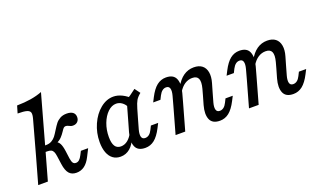

<svg xmlns="http://www.w3.org/2000/svg" viewBox="-71 -1026 2355 1423"><g transform="rotate(-20 1107.0 -314.0)"><path d="M78.4 -550.8 95.4 -608.1Q155.2 -608.9 204.6 -616.9Q254.1 -625 295.6 -641.1L174.7 -206.7H98.6L172.8 -475.8Q180.9 -505.6 176.9 -521.3Q172.8 -537 150.2 -543.9Q127.6 -550.8 78.4 -550.8ZM98.6 -206.7H174.7L116.6 0H40.5ZM254.7 -87.7 245.6 -152.6Q242.5 -176.1 236.3 -189Q230 -201.9 218.8 -207Q207.6 -212.1 188.4 -212.1H157.3L169.5 -258.9H196.1Q222.9 -258.9 241.6 -269.8Q260.3 -280.7 272.5 -296.5Q284.6 -312.3 300.8 -339Q318.6 -368 331.9 -385Q345.3 -401.9 366.7 -414Q388.1 -426.1 418.8 -426.1Q450.7 -426.1 467.6 -413Q484.4 -399.9 484.4 -375.5Q484.4 -353.4 470.9 -339.8Q457.4 -326.1 434.7 -326.1Q425.5 -326.1 418.5 -328.4Q411.5 -330.6 403.3 -335.1Q397.5 -337.8 392.2 -339.6Q386.9 -341.4 381.9 -341.4Q370.7 -341.4 363.9 -334.6Q357.1 -327.8 347.4 -312.5Q332.2 -289.2 315.8 -272.3Q299.4 -255.4 269.1 -241.7L269.2 -256.6Q290.3 -248.8 301.3 -228.5Q312.2 -208.2 317.9 -166.9L325.9 -106.5Q329.9 -80.6 337.6 -69.7Q345.3 -58.9 360.5 -58.9Q374.9 -58.9 386.8 -69.3Q398.7 -79.7 410.1 -102.4L424.6 -130.6H481.9L452.1 -71.8Q431 -29.7 403.3 -9.2Q375.5 11.3 339.8 11.3Q302.4 11.3 282.2 -12.3Q261.9 -35.9 254.7 -87.7Z M577.1 -143.1Q577.1 -215.9 606.2 -281.6Q635.3 -347.3 683.7 -386.7Q732.1 -426.1 786.5 -426.1Q820.4 -426.1 855.4 -408.8Q890.3 -391.5 923.3 -358.4L866.7 -314.2Q854 -340.4 833.4 -355Q812.8 -369.7 788.3 -369.7Q753.3 -369.7 722.3 -339.9Q691.4 -310.2 672.7 -261.2Q654.1 -212.2 654.1 -155.9Q654.1 -107.3 669.3 -83.4Q684.5 -59.5 715.6 -59.5Q745.4 -59.5 770.7 -80Q796 -100.6 814.1 -138.9L813.7 -95.5Q795.4 -43.8 762.9 -16.2Q730.5 11.3 687.9 11.3Q653 11.3 628.3 -6.9Q603.5 -25 590.3 -59.7Q577.1 -94.5 577.1 -143.1ZM954.4 -426.1 985.9 -383.4Q959.9 -362.3 948.3 -342.6Q936.6 -322.9 924.5 -281.8L902.8 -206.7H826.7L873.2 -370.8Q890.9 -379.9 909.8 -393.1Q928.6 -406.4 954.4 -426.1ZM906.1 -56.6Q923 -56.6 937 -67.4Q951 -78.2 961.5 -99.8L976.3 -129.2H1033.5L1015.4 -93.8Q986.6 -37.8 954.6 -12.5Q922.6 12.7 882.7 12.7Q823.2 12.7 805.7 -28.9Q788.1 -70.5 806.9 -137.7L826.7 -206.7H902.8L881.6 -131.9Q872 -96.6 877.7 -76.6Q883.5 -56.6 906.1 -56.6Z M1178.1 -356.8Q1161.2 -356.8 1147.6 -346Q1133.9 -335.2 1122.7 -313.6L1107.9 -284.2H1050.7L1068.8 -319.6Q1097.6 -375.6 1129.6 -400.9Q1161.6 -426.1 1201.5 -426.1Q1261 -426.1 1278.5 -384.5Q1296.1 -342.9 1277.3 -275.7L1258.3 -206.7H1182.1L1202.6 -281.5Q1212.2 -316.8 1206.5 -336.8Q1200.7 -356.8 1178.1 -356.8ZM1182.1 -206.7H1258.3L1200.1 0H1124ZM1383.5 -355.9Q1351.9 -355.9 1324.6 -338.2Q1297.4 -320.5 1276.1 -285.2L1274.3 -322.7Q1303.1 -375.4 1339.6 -400.8Q1376 -426.1 1421.1 -426.1Q1461.4 -426.1 1485.9 -407.1Q1510.3 -388 1516.7 -352.4Q1523.1 -316.8 1509.5 -269.9L1491.2 -206.7H1415L1428.3 -254.9Q1441.8 -305.8 1431 -330.9Q1420.2 -355.9 1383.5 -355.9ZM1494.4 -56.6Q1511.4 -56.6 1525.4 -67.4Q1539.4 -78.2 1549.9 -99.8L1564.6 -129.2H1621.9L1603.7 -93.8Q1574.9 -37.8 1543 -12.5Q1511 12.7 1471.1 12.7Q1411.6 12.7 1394 -28.9Q1376.5 -70.5 1395.2 -137.7L1415 -206.7H1491.2L1470 -131.9Q1460.3 -96.6 1466.1 -76.6Q1471.8 -56.6 1494.4 -56.6Z M1757.1 -356.8Q1740.2 -356.8 1726.6 -346Q1713 -335.2 1701.7 -313.6L1687 -284.2H1629.7L1647.9 -319.6Q1676.7 -375.6 1708.6 -400.9Q1740.6 -426.1 1780.5 -426.1Q1840 -426.1 1857.5 -384.5Q1875.1 -342.9 1856.4 -275.7L1837.3 -206.7H1761.2L1781.6 -281.5Q1791.2 -316.8 1785.5 -336.8Q1779.8 -356.8 1757.1 -356.8ZM1761.2 -206.7H1837.3L1779.2 0H1703ZM1962.5 -355.9Q1930.9 -355.9 1903.7 -338.2Q1876.4 -320.5 1855.1 -285.2L1853.3 -322.7Q1882.2 -375.4 1918.6 -400.8Q1955 -426.1 2000.1 -426.1Q2040.4 -426.1 2064.9 -407.1Q2089.3 -388 2095.7 -352.4Q2102.2 -316.8 2088.5 -269.9L2070.2 -206.7H1994.1L2007.3 -254.9Q2020.8 -305.8 2010 -330.9Q1999.2 -355.9 1962.5 -355.9ZM2073.5 -56.6Q2090.4 -56.6 2104.4 -67.4Q2118.4 -78.2 2128.9 -99.8L2143.6 -129.2H2200.9L2182.7 -93.8Q2153.9 -37.8 2122 -12.5Q2090 12.7 2050.1 12.7Q1990.6 12.7 1973.1 -28.9Q1955.5 -70.5 1974.3 -137.7L1994.1 -206.7H2070.2L2049 -131.9Q2039.4 -96.6 2045.1 -76.6Q2050.8 -56.6 2073.5 -56.6Z"/></g></svg>

Font: Playfair Micro SmCond SmLight
Style: Italic
Weight: 360
Width: 4
Italic angle: -15.6°
Designer: Claus Eggers Sørensen
Foundry: Claus Eggers Sørensen
Version: Version 2.203;Glyphs 3.3 (3326)